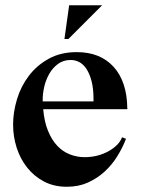

<svg xmlns="http://www.w3.org/2000/svg" viewBox="-20 -699 537 733"><path d="M226 -550 244 -679H370L241 -550ZM466 -282H145Q149 -234 163.5 -199Q178 -164 199 -142Q220 -120 247 -109.5Q274 -99 303 -99Q329 -99 352 -105Q375 -111 394 -121.5Q413 -132 426.5 -145.5Q440 -159 446 -175L461 -169Q448 -135 427.5 -102Q407 -69 379 -43.5Q351 -18 315.5 -2Q280 14 235 14Q186 14 148 -6Q110 -26 83.5 -59.5Q57 -93 43.5 -135.5Q30 -178 30 -223Q30 -271 45 -320.5Q60 -370 90.5 -410Q121 -450 166.5 -475Q212 -500 273 -500Q363 -500 414 -443.5Q465 -387 466 -285L467 -283H466ZM337 -321Q337 -361 329.5 -389.5Q322 -418 310 -436Q298 -454 282.5 -462Q267 -470 250 -470Q222 -470 201.5 -455Q181 -440 168 -417Q155 -394 149 -368Q143 -342 143 -319V-312H337Z"/></svg>

Font: Bluu Next Cyrillic
Style: Bold
Weight: 700
Designer: Igor Stepanchenko
Foundry: Igor Stepanchenko
Version: Version 1.000